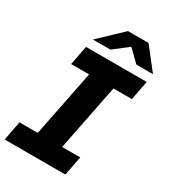

<svg xmlns="http://www.w3.org/2000/svg" viewBox="-230 -1007 986 1112"><g transform="rotate(30 262.5 -450.5)"><path d="M383 -571 295 -129H416L391 0H-15L10 -129H132L220 -571H100L125 -700H531L506 -571ZM429 -757 352 -832 255 -757H138L290 -901H427L540 -757Z"/></g></svg>

Font: Montserrat Alternates
Style: Bold Italic
Weight: 700
Italic angle: -11.3°
Designer: Julieta Ulanovsky
Foundry: Julieta Ulanovsky
Version: Version 7.200